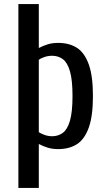

<svg xmlns="http://www.w3.org/2000/svg" viewBox="-20 -720 518 940"><path d="M70 200V-700H170V-485Q191 -496 213.5 -503Q236 -510 265 -510Q319 -510 356.5 -486Q394 -462 414.5 -405Q435 -348 435 -250Q435 -152 414.5 -95Q394 -38 356.5 -14Q319 10 265 10Q236 10 213.5 3Q191 -4 170 -15V200ZM235 -53Q265 -53 287.5 -69.5Q310 -86 322.5 -129Q335 -172 335 -250Q335 -328 322.5 -371Q310 -414 287.5 -430.5Q265 -447 235 -447Q216 -447 198 -441Q180 -435 170 -427V-73Q180 -66 198 -59.5Q216 -53 235 -53Z"/></svg>

Font: Cuprum Medium
Style: Regular
Weight: 500
Designer: Jovanny Lemonad
Foundry: Jovanny Lemonad
Version: Version 3.000